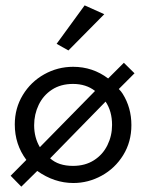

<svg xmlns="http://www.w3.org/2000/svg" viewBox="-20 -676 549 722"><path d="M79.1 -74.7Q35.6 -132.8 35.6 -208Q35.6 -269 65.7 -318.6Q95.7 -368.2 146.2 -396.5Q196.8 -424.8 254.9 -424.8Q328.6 -424.8 386.7 -380.9L445.8 -439.9L485.8 -400.4L426.8 -341.3Q436 -332 441.4 -323.2Q474.1 -271 474.1 -205.6Q474.1 -142.6 443.4 -92.8Q412.6 -43 362.3 -15.4Q312 12.2 255.9 12.2Q184.1 12.2 120.1 -33.2L60.1 25.9L20 -15.1ZM254.4 -52.2Q300.3 -52.2 333.5 -73.5Q366.7 -94.7 384 -130.1Q401.4 -165.5 401.4 -206.1Q401.4 -257.8 377 -293.9L168.5 -80.6Q199.7 -52.2 254.4 -52.2ZM129.9 -122.6 337.4 -334Q303.7 -360.4 254.4 -360.4Q208.5 -360.4 175.5 -338.9Q142.6 -317.4 125.5 -281.7Q108.4 -246.1 108.4 -205.1Q108.4 -158.7 129.9 -122.6ZM237.3 -486.3 192.9 -511.2 298.3 -655.8 372.1 -622.6Z"/></svg>

Font: NMS Futura Pro Book
Style: Regular
Weight: 400
Designer: Blend3rman
Version: Version 0.1